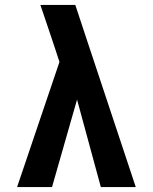

<svg xmlns="http://www.w3.org/2000/svg" viewBox="-20 -755 616 775"><path d="M49 0H190L291 -353L387 0H528L331 -593L284 -735H143Q158 -691 173 -646.5Q188 -602 203 -557L220 -505Z"/></svg>

Font: Iosevka Sparkle Extrabold
Style: Regular
Weight: 800
Designer: Belleve Invis
Foundry: Belleve Invis
Version: Version 4.5.0; ttfautohint (v1.8.3)